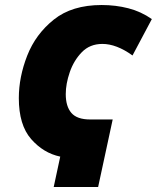

<svg xmlns="http://www.w3.org/2000/svg" viewBox="-20 -745 625 765"><path d="M371 0 429 -269H339Q287 -269 264.5 -295Q242 -321 242 -370Q242 -411 258 -457.5Q274 -504 306 -537Q338 -570 388 -570Q444 -570 508 -524L585 -669Q542 -699 491.5 -712Q441 -725 385 -725Q267 -725 194.5 -667Q122 -609 88.5 -523.5Q55 -438 55 -354Q55 -247 104 -191Q153 -135 220 -121L194 0Z"/></svg>

Font: Noto Sans Display SemiCondensed Black
Style: Italic
Weight: 900
Width: 4
Designer: Monotype Design team
Foundry: Monotype Imaging Inc.
Version: 1.000